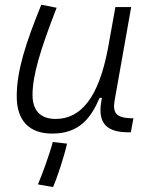

<svg xmlns="http://www.w3.org/2000/svg" viewBox="-20 -547 626 801"><path d="M198.2 10.3C309.6 10.3 358.9 -53.2 395.5 -138.7H405.3C385.7 -47.4 410.2 4.9 514.6 4.9H525.9L536.6 -53.7H523.4C466.3 -56.2 449.2 -75.7 458 -126.5L527.3 -517.6H461.4L429.7 -341.3C391.6 -144 320.3 -50.8 211.9 -50.8C149.4 -50.8 115.7 -85.4 115.7 -150.9C115.7 -232.9 148.9 -341.8 216.3 -514.6L152.3 -527.3C86.4 -365.2 49.8 -251 49.8 -145C49.8 -43.9 101.6 10.3 198.2 10.3ZM201.2 233.4C217.8 196.3 246.6 109.4 259.8 52.2L200.2 45.4C188 93.3 154.3 185.5 138.2 222.2Z"/></svg>

Font: Cascadia Code NF Light
Style: Italic
Weight: 300
Italic angle: -10°
Monospace: yes
Designer: Aaron Bell
Foundry: Saja Typeworks
Version: Version 2404.023